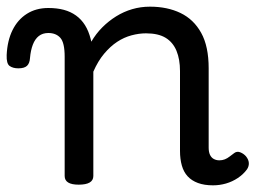

<svg xmlns="http://www.w3.org/2000/svg" viewBox="-75 -539 767 576"><path d="M161 15Q140 15 129.5 8.5Q119 2 119 -11V-369Q119 -411 106 -425.5Q93 -440 70 -440Q53 -440 41.5 -431Q30 -422 23.5 -405Q17 -388 15 -365Q14 -349 6 -341.5Q-2 -334 -20 -334Q-36 -334 -46 -341Q-56 -348 -55 -374Q-53 -417 -37.5 -448.5Q-22 -480 5.5 -497.5Q33 -515 70 -515Q96 -515 116.5 -509.5Q137 -504 153 -492.5Q169 -481 180 -463.5Q191 -446 197 -422L199 -414Q213 -438 232 -457Q251 -476 273.5 -490Q296 -504 321.5 -511.5Q347 -519 375 -519Q427 -519 466.5 -500Q506 -481 528.5 -440.5Q551 -400 551 -334V-96Q551 -83 555 -74.5Q559 -66 566.5 -62Q574 -58 583 -58Q592 -58 599.5 -61Q607 -64 614 -69.5Q621 -75 628 -80Q636 -86 646 -82Q656 -78 663 -70Q671 -60 671.5 -50Q672 -40 666 -31Q655 -16 638.5 -5Q622 6 603 11.5Q584 17 564 17Q538 17 519 10Q500 3 488 -10Q476 -23 470.5 -42.5Q465 -62 465 -86V-326Q465 -361 454.5 -386.5Q444 -412 422 -425.5Q400 -439 363 -439Q342 -439 319.5 -433Q297 -427 276.5 -413.5Q256 -400 237.5 -378Q219 -356 205 -324V-11Q205 2 194 8.5Q183 15 161 15Z"/></svg>

Font: Playwrite ID
Style: Regular
Weight: 400
Designer: Veronika Burian, José Scaglione
Foundry: TypeTogether
Version: Version 1.002